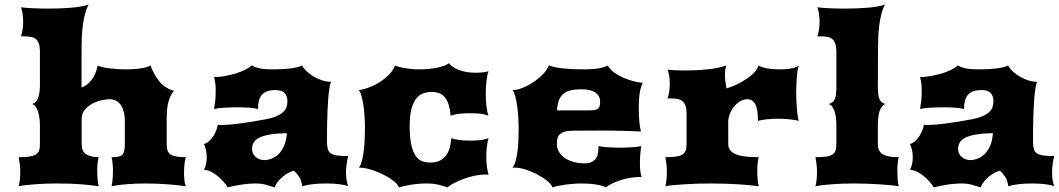

<svg xmlns="http://www.w3.org/2000/svg" viewBox="-20 -813 4623 838"><path d="M61.5 0Q65.4 -12.7 66.9 -30.3Q68.4 -47.9 68.4 -64.9Q68.4 -80.6 66.4 -96.2Q64.5 -111.8 61.5 -127Q88.9 -127 106.7 -129.4Q124.5 -131.8 135.3 -137.9Q146 -144 150.1 -155.3Q154.3 -166.5 154.3 -184.1V-266.1Q154.3 -281.7 152.1 -297.4Q149.9 -313 145.8 -325.9Q141.6 -338.9 135.3 -347.7Q128.9 -356.4 120.6 -358.9Q138.2 -364.7 146.2 -385.5Q154.3 -406.2 154.3 -445.8V-590.8Q153.8 -611.8 148.9 -624.3Q144 -636.7 135.5 -643.3Q127 -649.9 114.5 -652.1Q102.1 -654.3 86.4 -654.3H71.3Q75.2 -664.1 78.1 -681.4Q81.1 -698.7 81.1 -717.8Q81.1 -736.3 78.4 -753.7Q75.7 -771 71.3 -781.2Q80.6 -779.8 93.8 -778.8Q106.9 -777.8 122.6 -777.1Q138.2 -776.4 155.8 -775.9Q173.3 -775.4 191.9 -775.4Q216.8 -775.4 242.2 -776.4Q267.6 -777.3 290.8 -779.3Q314 -781.2 333.7 -784.7Q353.5 -788.1 366.7 -793.5Q356.9 -774.4 350.8 -751Q344.7 -727.5 341.3 -701.2Q337.9 -674.8 336.9 -646Q335.9 -617.2 335.9 -587.4V-430.7Q355 -438.5 367.4 -450.7Q379.9 -462.9 387.9 -476.6Q396 -490.2 400.1 -503.7Q404.3 -517.1 406.7 -527.3Q413.1 -523.4 426 -520.3Q439 -517.1 455.8 -514.9Q472.7 -512.7 491.7 -511.5Q510.7 -510.3 528.8 -510.3Q544.9 -510.3 561.5 -511.2Q578.1 -512.2 592.8 -514.4Q607.4 -516.6 619.1 -519.8Q630.9 -522.9 636.7 -527.3Q652.3 -485.8 676 -457Q699.7 -428.2 739.3 -416.5Q731.4 -406.7 725.6 -395.5Q719.7 -384.3 715.6 -369.9Q711.4 -355.5 709.5 -336.9Q707.5 -318.4 707.5 -293.9V-184.1Q707.5 -166.5 711.7 -155.3Q715.8 -144 725.8 -137.9Q735.8 -131.8 751.7 -129.4Q767.6 -127 791 -127Q789.6 -121.1 788.1 -114.7Q786.6 -108.4 785.6 -100.3Q784.7 -92.3 783.9 -81.8Q783.2 -71.3 783.2 -57.1Q783.2 -43 784.9 -26.4Q786.6 -9.8 791 0Q775.9 -2.4 755.9 -4.6Q735.8 -6.8 713.1 -8.5Q690.4 -10.3 665.5 -11.2Q640.6 -12.2 615.7 -12.2Q595.7 -12.2 574.5 -11.5Q553.2 -10.7 533.2 -9Q513.2 -7.3 495.8 -5.1Q478.5 -2.9 466.8 0Q468.3 -5.9 469.5 -13.7Q470.7 -21.5 471.4 -30.8Q472.2 -40 472.7 -49.8Q473.1 -59.6 473.1 -68.4Q473.1 -73.2 472.7 -81.5Q472.2 -89.8 471.4 -98.4Q470.7 -106.9 469.5 -114.7Q468.3 -122.6 466.8 -127Q483.4 -127 494.4 -128.7Q505.4 -130.4 512.2 -136.2Q519 -142.1 522 -153.6Q524.9 -165 524.9 -184.1V-285.6Q524.9 -304.7 521 -321.8Q517.1 -338.9 509 -351.8Q501 -364.7 488.3 -372.3Q475.6 -379.9 457.5 -379.9Q445.3 -379.9 425 -375.7Q404.8 -371.6 385 -361.6Q365.2 -351.6 350.8 -334.7Q336.4 -317.9 336.4 -293V-184.1Q336.4 -152.3 356 -139.6Q375.5 -127 410.6 -127Q407.7 -116.7 406 -101.6Q404.3 -86.4 404.3 -69.3Q404.3 -50.8 405.8 -32Q407.2 -13.2 410.6 0Q379.4 -4.9 336.4 -8.5Q293.5 -12.2 231.4 -12.2Q208 -12.2 183.3 -11.5Q158.7 -10.7 136 -9Q113.3 -7.3 93.8 -5.1Q74.2 -2.9 61.5 0Z M870.1 -71.8Q876.5 -83 879.4 -97.7Q882.3 -112.3 882.3 -127.4Q882.3 -143.1 878.9 -158.7Q875.5 -174.3 870.1 -184.1Q883.3 -188.5 893.8 -198.2Q904.3 -208 911.9 -220.2Q919.4 -232.4 924.3 -245.1Q929.2 -257.8 930.7 -268.6Q933.1 -267.6 936 -267.6Q939 -267.6 942.4 -267.6Q978.5 -267.6 1029.8 -274.4Q1081.1 -281.2 1140.6 -292.5Q1168.5 -297.9 1186.5 -305.7Q1204.6 -313.5 1215.3 -323.5Q1226.1 -333.5 1230.2 -345.2Q1234.4 -356.9 1234.4 -370.1Q1234.4 -394 1222.4 -407Q1210.4 -419.9 1181.2 -419.9Q1142.6 -419.9 1124.3 -400.6Q1106 -381.3 1106 -337.4Q1089.8 -341.3 1066.9 -343Q1043.9 -344.7 1016.1 -344.7Q1002 -344.7 987.5 -344.2Q973.1 -343.8 959.5 -343Q945.8 -342.3 934.1 -340.8Q922.4 -339.4 914.1 -337.4Q917 -352.5 919.2 -371.6Q921.4 -390.6 921.4 -416Q921.4 -424.3 921.1 -431.4Q920.9 -438.5 920.2 -445.3Q919.4 -452.1 918 -459.7Q916.5 -467.3 914.1 -476.6Q934.6 -476.6 959 -480.7Q983.4 -484.9 1006.6 -491.7Q1029.8 -498.5 1048.8 -507.8Q1067.9 -517.1 1078.1 -527.3Q1086.9 -522.9 1095.2 -519.8Q1103.5 -516.6 1114.3 -514.4Q1125 -512.2 1139.2 -511.2Q1153.3 -510.3 1173.3 -510.3Q1219.2 -510.3 1251.7 -514.9Q1284.2 -519.5 1298.3 -527.3Q1306.2 -512.7 1320.8 -499.5Q1335.4 -486.3 1352.8 -476.8Q1370.1 -467.3 1387.9 -461.7Q1405.8 -456.1 1420.4 -456.1H1424.8Q1420.4 -445.3 1417.5 -426.3Q1414.6 -407.2 1412.6 -383.5Q1410.6 -359.9 1409.7 -333.5Q1408.7 -307.1 1408 -281.5Q1407.2 -255.9 1407.2 -233.4Q1407.2 -210.9 1407.2 -195.3Q1407.2 -175.3 1410.6 -162.8Q1414.1 -150.4 1424.1 -143.6Q1434.1 -136.7 1452.4 -134.3Q1470.7 -131.8 1500 -131.8Q1498 -126 1496.3 -117.4Q1494.6 -108.9 1493.2 -99.1Q1491.7 -89.4 1491 -79.6Q1490.2 -69.8 1490.2 -61.5Q1490.2 -23.4 1500 0Q1488.3 -5.4 1461.9 -8.8Q1435.5 -12.2 1404.3 -12.2Q1369.1 -12.2 1342 -8.8Q1314.9 -5.4 1299.3 0Q1295.4 -26.9 1284.4 -43Q1273.4 -59.1 1262.2 -68.4Q1245.1 -63 1231 -54Q1216.8 -44.9 1205.8 -34.4Q1194.8 -23.9 1188 -13.4Q1181.2 -2.9 1179.2 4.9Q1168 2 1158.9 -1Q1149.9 -3.9 1140.6 -6.6Q1131.3 -9.3 1120.6 -10.7Q1109.9 -12.2 1095.2 -12.2Q1080.1 -12.2 1063.2 -10.7Q1046.4 -9.3 1029.8 -6.6Q1013.2 -3.9 998.8 -1Q984.4 2 974.1 4.9Q965.8 -8.8 953.6 -22.2Q941.4 -35.6 927.5 -46.6Q913.6 -57.6 898.7 -64.5Q883.8 -71.3 870.1 -71.8ZM1080.1 -162.6Q1080.1 -150.9 1085 -141.8Q1089.8 -132.8 1097.4 -126.7Q1105 -120.6 1114.3 -117.4Q1123.5 -114.3 1132.3 -114.3Q1148.4 -114.3 1165.3 -120.6Q1182.1 -127 1196.3 -140.9Q1210.4 -154.8 1220.2 -177.2Q1230 -199.7 1231.9 -231.9Q1189.9 -231 1160.9 -226.3Q1131.8 -221.7 1113.8 -213.1Q1095.7 -204.6 1087.9 -191.9Q1080.1 -179.2 1080.1 -162.6Z M1545.9 -81.1Q1553.7 -89.4 1558.8 -107.9Q1564 -126.5 1567.1 -150.4Q1570.3 -174.3 1571.5 -201.2Q1572.8 -228 1572.8 -252.9Q1572.8 -277.3 1571.3 -303.2Q1569.8 -329.1 1566.4 -352.1Q1563 -375 1558.1 -393.1Q1553.2 -411.1 1545.9 -419.9Q1565.4 -421.9 1589.8 -431.2Q1614.3 -440.4 1637 -454.6Q1659.7 -468.8 1678 -487.5Q1696.3 -506.3 1704.1 -527.3Q1710.4 -523.9 1721.4 -521Q1732.4 -518.1 1746.3 -515.6Q1760.3 -513.2 1776.6 -511.7Q1793 -510.3 1810.1 -510.3Q1831.1 -510.3 1851.1 -512.2Q1871.1 -514.2 1888.2 -517.6Q1905.3 -521 1918.7 -526.1Q1932.1 -531.2 1939.5 -537.1Q1946.3 -527.8 1958 -520.3Q1969.7 -512.7 1984.9 -507.1Q2000 -501.5 2017.6 -498.5Q2035.2 -495.6 2053.7 -495.6Q2079.6 -495.6 2092.3 -497.8Q2105 -500 2112.3 -502Q2106.4 -486.3 2103.3 -459.5Q2100.1 -432.6 2100.1 -405.3Q2100.1 -390.6 2100.8 -375.7Q2101.6 -360.8 2103.3 -347.7Q2105 -334.5 2107.2 -324Q2109.4 -313.5 2112.3 -307.6Q2100.1 -313.5 2080.1 -316.2Q2060.1 -318.8 2032.2 -318.8Q2004.4 -318.8 1982.9 -316.2Q1961.4 -313.5 1946.8 -307.6Q1942.9 -359.4 1923.8 -385.5Q1904.8 -411.6 1864.3 -411.6Q1844.2 -411.6 1826.7 -405.3Q1809.1 -398.9 1796.1 -382.1Q1783.2 -365.2 1775.6 -336.4Q1768.1 -307.6 1768.1 -262.7Q1768.1 -211.9 1775.1 -180.9Q1782.2 -149.9 1794.2 -132.6Q1806.2 -115.2 1822.8 -109.4Q1839.4 -103.5 1858.4 -103.5Q1883.8 -103.5 1900.9 -112.5Q1918 -121.6 1928.2 -136.2Q1938.5 -150.9 1943.4 -170.2Q1948.2 -189.5 1949.7 -210Q1966.8 -203.6 1989.5 -201.4Q2012.2 -199.2 2035.6 -199.2Q2056.6 -199.2 2076.4 -201.4Q2096.2 -203.6 2112.3 -210Q2109.9 -202.6 2107.9 -192.1Q2106 -181.6 2104.7 -170.7Q2103.5 -159.7 2103 -148.9Q2102.5 -138.2 2102.5 -129.9Q2102.5 -114.7 2103.3 -103.3Q2104 -91.8 2105.5 -82.5Q2106.9 -73.2 2108.6 -65.4Q2110.4 -57.6 2112.3 -50.3Q2108.4 -50.8 2104.5 -51Q2100.6 -51.3 2096.7 -51.3Q2076.2 -51.3 2053 -46.4Q2029.8 -41.5 2007.6 -33.7Q1985.4 -25.9 1965.6 -15.9Q1945.8 -5.9 1932.6 4.9Q1918.5 -1 1894.8 -6.6Q1871.1 -12.2 1843.3 -12.2Q1825.7 -12.2 1807.6 -10.7Q1789.6 -9.3 1773.4 -6.6Q1757.3 -3.9 1743.7 -1Q1730 2 1720.7 4.9Q1718.8 -3.4 1709.2 -13.2Q1699.7 -22.9 1685.3 -32.5Q1670.9 -42 1653.3 -50.8Q1635.7 -59.6 1617.7 -66.4Q1599.6 -73.2 1582.3 -77.1Q1564.9 -81.1 1551.3 -81.1Z M2216.3 -81.1Q2226.1 -92.8 2231.4 -113.8Q2236.8 -134.8 2239.5 -159.4Q2242.2 -184.1 2242.9 -209Q2243.7 -233.9 2243.7 -252.9Q2243.7 -272.9 2242.2 -298.3Q2240.7 -323.7 2237.5 -347.9Q2234.4 -372.1 2229.2 -391.6Q2224.1 -411.1 2216.8 -419.9Q2238.3 -419.9 2264.2 -430.9Q2290 -441.9 2313.2 -458.3Q2336.4 -474.6 2353.5 -493.2Q2370.6 -511.7 2375 -527.3Q2401.9 -518.1 2438.5 -514.2Q2475.1 -510.3 2529.3 -510.3Q2567.4 -510.3 2592.3 -514.6Q2617.2 -519 2632.8 -527.3Q2641.1 -510.3 2660.4 -496.6Q2679.7 -482.9 2702.4 -473.1Q2725.1 -463.4 2747.8 -457.8Q2770.5 -452.1 2785.2 -451.7Q2781.2 -443.4 2778.1 -433.6Q2774.9 -423.8 2772.7 -410.6Q2770.5 -397.5 2769.3 -379.6Q2768.1 -361.8 2768.1 -337.9Q2768.1 -321.3 2768.8 -305.7Q2769.5 -290 2771 -276.9Q2772.5 -263.7 2774.2 -253.7Q2775.9 -243.7 2777.8 -238.8Q2765.6 -239.7 2745.1 -240.5Q2724.6 -241.2 2700.2 -241.9Q2675.8 -242.7 2649.2 -242.9Q2622.6 -243.2 2598.6 -243.2Q2570.3 -243.2 2542.2 -242.9Q2514.2 -242.7 2484.4 -242.7Q2459.5 -242.7 2444.8 -238.3Q2430.2 -233.9 2422.6 -226.3Q2415 -218.8 2412.8 -208Q2410.6 -197.3 2410.6 -184.6Q2410.6 -165.5 2419.9 -149.9Q2429.2 -134.3 2445.3 -123.3Q2461.4 -112.3 2483.4 -106.2Q2505.4 -100.1 2530.3 -100.1Q2550.8 -100.1 2563 -106.2Q2575.2 -112.3 2581.8 -122.6Q2588.4 -132.8 2590.3 -146.5Q2592.3 -160.2 2592.3 -175.8Q2598.1 -173.8 2609.9 -172.4Q2621.6 -170.9 2635.3 -170.2Q2648.9 -169.4 2662.8 -168.9Q2676.8 -168.5 2687 -168.5Q2697.3 -168.5 2710.4 -168.9Q2723.6 -169.4 2736.6 -170.2Q2749.5 -170.9 2760.7 -172.4Q2772 -173.8 2778.8 -175.8Q2777.8 -170.4 2776.6 -161.4Q2775.4 -152.3 2774.7 -142.1Q2773.9 -131.8 2773.4 -121.6Q2772.9 -111.3 2772.9 -104.5Q2772.9 -80.6 2774.7 -66.2Q2776.4 -51.8 2780.3 -40.5H2771.5Q2751.5 -40.5 2730.5 -36.9Q2709.5 -33.2 2689.9 -27.1Q2670.4 -21 2653.3 -12.7Q2636.2 -4.4 2624 4.9Q2617.2 0.5 2605.2 -2.7Q2593.3 -5.9 2578.9 -8.1Q2564.5 -10.3 2548.6 -11.2Q2532.7 -12.2 2518.1 -12.2Q2500.5 -12.2 2481.4 -10.7Q2462.4 -9.3 2445.1 -6.6Q2427.7 -3.9 2413.6 -1Q2399.4 2 2391.6 4.9Q2387.2 -7.8 2368.9 -22.9Q2350.6 -38.1 2326.2 -51Q2301.8 -64 2274.4 -72.8Q2247.1 -81.5 2224.6 -81.5Q2222.2 -81.5 2220.2 -81.3Q2218.3 -81.1 2216.3 -81.1ZM2541 -331.1Q2560.5 -331.1 2572 -332.5Q2583.5 -334 2589.6 -338.4Q2595.7 -342.8 2597.4 -350.3Q2599.1 -357.9 2599.1 -370.6Q2599.1 -394 2579.1 -408.7Q2559.1 -423.3 2516.6 -423.3Q2490.2 -423.3 2471.2 -418.9Q2452.1 -414.6 2439.2 -403.8Q2426.3 -393.1 2419.4 -375.5Q2412.6 -357.9 2411.1 -331.1Z M2883.8 0Q2887.7 -12.7 2889.2 -30.3Q2890.6 -47.9 2890.6 -64.9Q2890.6 -80.6 2888.7 -96.2Q2886.7 -111.8 2883.8 -127Q2911.1 -127 2929 -129.4Q2946.8 -131.8 2957.5 -137.9Q2968.3 -144 2972.4 -155.3Q2976.6 -166.5 2976.6 -184.1V-319.8Q2976.1 -340.8 2971.2 -353.3Q2966.3 -365.7 2957.8 -372.3Q2949.2 -378.9 2936.8 -381.1Q2924.3 -383.3 2908.7 -383.3H2893.6Q2897.5 -393.1 2900.4 -410.4Q2903.3 -427.7 2903.3 -446.8Q2903.3 -465.3 2900.6 -482.2Q2897.9 -499 2893.6 -509.3Q2907.7 -507.3 2927.5 -506.3Q2947.3 -505.4 2970.2 -505.4Q2993.7 -505.4 3018.8 -506.6Q3043.9 -507.8 3067.9 -510.3Q3091.8 -512.7 3113 -517.1Q3134.3 -521.5 3149.9 -527.3Q3146.5 -517.6 3145.3 -507.6Q3144 -497.6 3144 -486.8Q3144 -471.7 3146.2 -456.5Q3148.4 -441.4 3150.9 -427.2Q3171.9 -433.1 3195.1 -444.1Q3218.3 -455.1 3238.5 -468.8Q3258.8 -482.4 3272.9 -497.6Q3287.1 -512.7 3290.5 -527.3Q3304.7 -519 3327.4 -514.6Q3350.1 -510.3 3379.4 -510.3Q3391.1 -510.3 3403.8 -511Q3416.5 -511.7 3428.5 -513.4Q3440.4 -515.1 3450.4 -518.6Q3460.4 -522 3466.8 -527.3Q3462.9 -517.6 3460.7 -502.9Q3458.5 -488.3 3457.3 -471.4Q3456.1 -454.6 3455.6 -437.3Q3455.1 -419.9 3455.1 -404.8Q3455.1 -389.6 3456.1 -370.4Q3457 -351.1 3458.5 -333.3Q3460 -315.4 3462.2 -302.2Q3464.4 -289.1 3466.8 -285.6Q3450.7 -289.6 3426.5 -292.2Q3402.3 -294.9 3376 -294.9Q3349.6 -294.9 3326.2 -292.2Q3302.7 -289.6 3288.1 -285.6Q3288.1 -337.9 3276.1 -358.9Q3264.2 -379.9 3240.7 -379.9Q3229 -379.9 3215.1 -373.3Q3201.2 -366.7 3189.2 -354Q3177.2 -341.3 3168.5 -323Q3159.7 -304.7 3158.2 -281.2L3158.7 -184.1Q3158.7 -166.5 3168.7 -155.3Q3178.7 -144 3196.3 -137.9Q3213.9 -131.8 3238.3 -129.4Q3262.7 -127 3291.5 -127Q3288.6 -116.7 3286.9 -101.6Q3285.2 -86.4 3285.2 -69.3Q3285.2 -50.8 3286.6 -32Q3288.1 -13.2 3291.5 0Q3275.9 -2.4 3252.9 -4.6Q3230 -6.8 3202.6 -8.5Q3175.3 -10.3 3144.5 -11.2Q3113.8 -12.2 3083 -12.2Q3059.6 -12.2 3030.5 -11.5Q3001.5 -10.7 2973.1 -9Q2944.8 -7.3 2920.7 -5.1Q2896.5 -2.9 2883.8 0Z M3539.1 0Q3543 -12.7 3544.4 -30.3Q3545.9 -47.9 3545.9 -64.9Q3545.9 -80.6 3543.9 -96.2Q3542 -111.8 3539.1 -127Q3566.4 -127 3584.2 -129.4Q3602.1 -131.8 3612.3 -137.9Q3622.6 -144 3626.5 -155.3Q3630.4 -166.5 3630.4 -184.1V-266.1Q3630.4 -281.7 3628.7 -297.4Q3627 -313 3623 -325.7Q3619.1 -338.4 3612.5 -347.4Q3606 -356.4 3596.7 -358.9Q3606.9 -361.8 3613.5 -366.9Q3620.1 -372.1 3623.8 -380.9Q3627.4 -389.6 3628.9 -403.1Q3630.4 -416.5 3630.4 -436V-590.8Q3629.9 -611.8 3625 -624.3Q3620.1 -636.7 3611.6 -643.3Q3603 -649.9 3590.6 -652.1Q3578.1 -654.3 3562.5 -654.3H3547.4Q3551.3 -664.1 3554.2 -681.4Q3557.1 -698.7 3557.1 -717.8Q3557.1 -736.3 3554.4 -753.7Q3551.8 -771 3547.4 -781.2Q3556.6 -779.8 3569.8 -778.8Q3583 -777.8 3598.6 -777.1Q3614.3 -776.4 3631.8 -775.9Q3649.4 -775.4 3668 -775.4Q3692.9 -775.4 3718.3 -776.4Q3743.7 -777.3 3766.8 -779.3Q3790 -781.2 3809.8 -784.7Q3829.6 -788.1 3842.8 -793.5Q3832.5 -774.4 3826.7 -751Q3820.8 -727.5 3817.4 -701.2Q3814 -674.8 3813 -646Q3812 -617.2 3812 -587.4L3811.5 -435.1Q3811.5 -415.5 3813.2 -402.1Q3814.9 -388.7 3818.8 -379.9Q3822.8 -371.1 3829.1 -366.2Q3835.4 -361.3 3845.2 -358.9Q3835 -356 3828.4 -346.9Q3821.8 -337.9 3818.1 -325.2Q3814.5 -312.5 3813 -297.1Q3811.5 -281.7 3811.5 -266.1V-184.1Q3811.5 -166.5 3817.9 -155.3Q3824.2 -144 3836.2 -137.9Q3848.1 -131.8 3865 -129.4Q3881.8 -127 3902.8 -127Q3899.9 -116.7 3898.2 -101.6Q3896.5 -86.4 3896.5 -69.3Q3896.5 -50.8 3897.7 -32Q3898.9 -13.2 3902.8 0Q3889.6 -2.4 3867.4 -4.6Q3845.2 -6.8 3818.8 -8.5Q3792.5 -10.3 3763.9 -11.2Q3735.4 -12.2 3709 -12.2Q3685.5 -12.2 3660.9 -11.5Q3636.2 -10.7 3613.5 -9Q3590.8 -7.3 3571.3 -5.1Q3551.8 -2.9 3539.1 0Z M3951.7 -71.8Q3958 -83 3960.9 -97.7Q3963.9 -112.3 3963.9 -127.4Q3963.9 -143.1 3960.4 -158.7Q3957 -174.3 3951.7 -184.1Q3964.8 -188.5 3975.3 -198.2Q3985.8 -208 3993.4 -220.2Q4001 -232.4 4005.9 -245.1Q4010.7 -257.8 4012.2 -268.6Q4014.6 -267.6 4017.6 -267.6Q4020.5 -267.6 4023.9 -267.6Q4060.1 -267.6 4111.3 -274.4Q4162.6 -281.2 4222.2 -292.5Q4250 -297.9 4268.1 -305.7Q4286.1 -313.5 4296.9 -323.5Q4307.6 -333.5 4311.8 -345.2Q4315.9 -356.9 4315.9 -370.1Q4315.9 -394 4304 -407Q4292 -419.9 4262.7 -419.9Q4224.1 -419.9 4205.8 -400.6Q4187.5 -381.3 4187.5 -337.4Q4171.4 -341.3 4148.4 -343Q4125.5 -344.7 4097.7 -344.7Q4083.5 -344.7 4069.1 -344.2Q4054.7 -343.8 4041 -343Q4027.3 -342.3 4015.6 -340.8Q4003.9 -339.4 3995.6 -337.4Q3998.5 -352.5 4000.7 -371.6Q4002.9 -390.6 4002.9 -416Q4002.9 -424.3 4002.7 -431.4Q4002.4 -438.5 4001.7 -445.3Q4001 -452.1 3999.5 -459.7Q3998 -467.3 3995.6 -476.6Q4016.1 -476.6 4040.5 -480.7Q4064.9 -484.9 4088.1 -491.7Q4111.3 -498.5 4130.4 -507.8Q4149.4 -517.1 4159.7 -527.3Q4168.5 -522.9 4176.8 -519.8Q4185.1 -516.6 4195.8 -514.4Q4206.5 -512.2 4220.7 -511.2Q4234.9 -510.3 4254.9 -510.3Q4300.8 -510.3 4333.3 -514.9Q4365.7 -519.5 4379.9 -527.3Q4387.7 -512.7 4402.3 -499.5Q4417 -486.3 4434.3 -476.8Q4451.7 -467.3 4469.5 -461.7Q4487.3 -456.1 4502 -456.1H4506.3Q4502 -445.3 4499 -426.3Q4496.1 -407.2 4494.1 -383.5Q4492.2 -359.9 4491.2 -333.5Q4490.2 -307.1 4489.5 -281.5Q4488.8 -255.9 4488.8 -233.4Q4488.8 -210.9 4488.8 -195.3Q4488.8 -175.3 4492.2 -162.8Q4495.6 -150.4 4505.6 -143.6Q4515.6 -136.7 4533.9 -134.3Q4552.2 -131.8 4581.5 -131.8Q4579.6 -126 4577.9 -117.4Q4576.2 -108.9 4574.7 -99.1Q4573.2 -89.4 4572.5 -79.6Q4571.8 -69.8 4571.8 -61.5Q4571.8 -23.4 4581.5 0Q4569.8 -5.4 4543.5 -8.8Q4517.1 -12.2 4485.8 -12.2Q4450.7 -12.2 4423.6 -8.8Q4396.5 -5.4 4380.9 0Q4377 -26.9 4366 -43Q4355 -59.1 4343.8 -68.4Q4326.7 -63 4312.5 -54Q4298.3 -44.9 4287.4 -34.4Q4276.4 -23.9 4269.5 -13.4Q4262.7 -2.9 4260.7 4.9Q4249.5 2 4240.5 -1Q4231.4 -3.9 4222.2 -6.6Q4212.9 -9.3 4202.1 -10.7Q4191.4 -12.2 4176.8 -12.2Q4161.6 -12.2 4144.8 -10.7Q4127.9 -9.3 4111.3 -6.6Q4094.7 -3.9 4080.3 -1Q4065.9 2 4055.7 4.9Q4047.4 -8.8 4035.2 -22.2Q4022.9 -35.6 4009 -46.6Q3995.1 -57.6 3980.2 -64.5Q3965.3 -71.3 3951.7 -71.8ZM4161.6 -162.6Q4161.6 -150.9 4166.5 -141.8Q4171.4 -132.8 4179 -126.7Q4186.5 -120.6 4195.8 -117.4Q4205.1 -114.3 4213.9 -114.3Q4230 -114.3 4246.8 -120.6Q4263.7 -127 4277.8 -140.9Q4292 -154.8 4301.8 -177.2Q4311.5 -199.7 4313.5 -231.9Q4271.5 -231 4242.4 -226.3Q4213.4 -221.7 4195.3 -213.1Q4177.2 -204.6 4169.4 -191.9Q4161.6 -179.2 4161.6 -162.6Z"/></svg>

Font: Arbutus
Style: Regular
Weight: 400
Designer: Karolina Lach
Foundry: Sorkin Type Co.
Version: Version 1.003